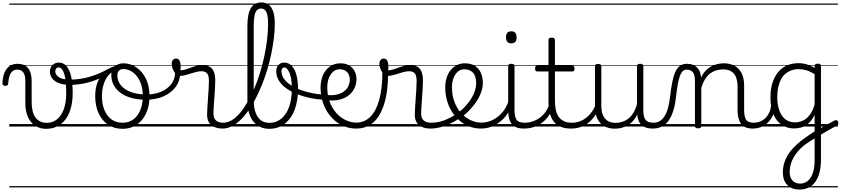

<svg xmlns="http://www.w3.org/2000/svg" viewBox="-76 -1039 6907 1577"><path d="M302 19Q266 19 235 5.5Q204 -8 181 -34.5Q158 -61 145 -101Q132 -141 132 -193V-374Q132 -424 114.5 -445.5Q97 -467 66 -467Q44 -467 28.5 -455.5Q13 -444 3.5 -418.5Q-6 -393 -9 -352Q-9 -343 -15 -338.5Q-21 -334 -33 -334Q-43 -334 -49.5 -338.5Q-56 -343 -56 -355Q-54 -408 -38.5 -443.5Q-23 -479 4 -497Q31 -515 67 -515Q96 -515 117.5 -506.5Q139 -498 154 -480Q169 -462 176.5 -435Q184 -408 184 -370V-204Q184 -160 192 -127Q200 -94 216 -73Q232 -52 255 -41Q278 -30 309 -30Q332 -30 351.5 -36.5Q371 -43 389 -56.5Q407 -70 421.5 -90.5Q436 -111 446.5 -138Q457 -165 462.5 -199Q468 -233 468 -273Q468 -349 460 -395.5Q452 -442 438 -463.5Q424 -485 408 -485Q396 -485 391.5 -495Q387 -505 391 -515Q395 -525 408 -525Q445 -525 470.5 -495.5Q496 -466 508.5 -410Q521 -354 521 -273Q521 -231 515 -193.5Q509 -156 497 -123.5Q485 -91 467 -65Q449 -39 424.5 -20Q400 -1 369.5 9Q339 19 302 19ZM0 490H604V500H0ZM0 -20H604V0H0ZM0 -505H604V-500H0ZM0 -1010H604V-1000H0Z M498 -342Q445 -342 408 -356Q371 -370 352.5 -395.5Q334 -421 334 -452Q334 -472 343 -488.5Q352 -505 368.5 -515Q385 -525 407 -525Q420 -525 424.5 -515Q429 -505 425 -495Q421 -485 407 -485Q391 -485 384.5 -475Q378 -465 378 -452Q378 -425 407.5 -405Q437 -385 499 -385Q538 -385 578 -390.5Q618 -396 657.5 -407.5Q697 -419 735.5 -435Q774 -451 810 -472Q822 -479 828.5 -472.5Q835 -466 835 -455.5Q835 -445 824 -439Q775 -408 721 -386Q667 -364 610.5 -353Q554 -342 498 -342ZM604 490H623V500H604ZM604 -20H623V0H604ZM604 -505H623V-500H604ZM604 -1010H623V-1000H604Z M930 19Q862 19 811 -15.5Q760 -50 733 -110.5Q706 -171 706 -250Q706 -308 722 -354.5Q738 -401 768.5 -435Q799 -469 842 -487Q885 -505 939 -505Q947 -505 949.5 -498Q952 -491 949.5 -483.5Q947 -476 938 -476Q906 -476 878.5 -465.5Q851 -455 829 -435Q807 -415 792 -387Q777 -359 769 -324.5Q761 -290 761 -250Q761 -185 781.5 -135.5Q802 -86 839.5 -58.5Q877 -31 930 -31Q969 -31 1000 -46.5Q1031 -62 1052.5 -91.5Q1074 -121 1085.5 -161.5Q1097 -202 1097 -250Q1097 -321 1073.5 -371Q1050 -421 1013.5 -446.5Q977 -472 938 -472Q926 -472 919.5 -479Q913 -486 913 -495.5Q913 -505 919.5 -512Q926 -519 938 -519Q993 -519 1042 -487Q1091 -455 1121.5 -394.5Q1152 -334 1152 -250Q1152 -202 1142 -161Q1132 -120 1113 -87Q1094 -54 1066.5 -30Q1039 -6 1005 6.5Q971 19 930 19ZM622 490H1223V500H622ZM622 -20H1223V0H622ZM622 -505H1223V-500H622ZM622 -1010H1223V-1000H622Z M1123 -220Q1059 -220 1006 -234Q953 -248 915.5 -275.5Q878 -303 858 -340.5Q838 -378 838 -425Q838 -445 845 -462.5Q852 -480 865.5 -492.5Q879 -505 896.5 -512Q914 -519 937 -519Q949 -519 955.5 -512Q962 -505 962 -495.5Q962 -486 956 -479Q950 -472 937 -472Q914 -472 901 -458Q888 -444 888 -420Q888 -373 917.5 -337.5Q947 -302 1001 -282.5Q1055 -263 1126 -263Q1193 -263 1245.5 -285Q1298 -307 1328.5 -345.5Q1359 -384 1362 -434Q1363 -445 1373.5 -448Q1384 -451 1394.5 -448Q1405 -445 1404 -434Q1402 -371 1365 -322.5Q1328 -274 1266 -247Q1204 -220 1123 -220ZM1223 490H1248V500H1223ZM1223 -20H1248V0H1223ZM1223 -505H1248V-500H1223ZM1223 -1010H1248V-1000H1223Z M1752 17Q1727 17 1704 11Q1681 5 1663 -8.5Q1645 -22 1635 -44Q1625 -66 1625 -97Q1625 -124 1627.5 -159Q1630 -194 1632.5 -232.5Q1635 -271 1637.5 -307Q1640 -343 1640 -374Q1640 -419 1624.5 -436.5Q1609 -454 1578 -454Q1553 -454 1520.5 -444Q1488 -434 1456 -424.5Q1424 -415 1398 -415Q1382 -415 1367.5 -431.5Q1353 -448 1343.5 -471.5Q1334 -495 1334 -514Q1334 -527 1338 -536.5Q1342 -546 1350.5 -552Q1359 -558 1370 -558Q1390 -558 1399 -540Q1408 -522 1408 -497Q1408 -488 1407.5 -479Q1407 -470 1406 -462Q1423 -461 1443.5 -467Q1464 -473 1487.5 -482Q1511 -491 1536 -497.5Q1561 -504 1587 -504Q1623 -504 1646 -491Q1669 -478 1680.5 -449.5Q1692 -421 1692 -376Q1692 -345 1689.5 -308.5Q1687 -272 1684.5 -235Q1682 -198 1679.5 -165Q1677 -132 1677 -108Q1677 -68 1698 -49.5Q1719 -31 1758 -31Q1769 -31 1774 -23.5Q1779 -16 1778.5 -7Q1778 2 1771.5 9.5Q1765 17 1752 17ZM1248 490H1816V500H1248ZM1248 -20H1816V0H1248ZM1248 -505H1816V-500H1248ZM1248 -1010H1816V-1000H1248Z M1752 17Q1740 17 1735 9.5Q1730 2 1731.5 -7Q1733 -16 1739.5 -23.5Q1746 -31 1758 -31Q1794 -31 1829 -52.5Q1864 -74 1896.5 -112.5Q1929 -151 1958.5 -203Q1988 -255 2014 -316Q2040 -377 2060.5 -444Q2081 -511 2095.5 -580Q2110 -649 2118 -716.5Q2126 -784 2126 -845Q2126 -857 2134.5 -863.5Q2143 -870 2153.5 -870Q2164 -870 2172.5 -863.5Q2181 -857 2181 -845Q2181 -789 2173.5 -727Q2166 -665 2153 -601Q2140 -537 2121 -472.5Q2102 -408 2077.5 -347.5Q2053 -287 2025 -232Q1997 -177 1965 -131.5Q1933 -86 1898.5 -53Q1864 -20 1827 -1.5Q1790 17 1752 17ZM1816 490V500ZM1816 -20V0ZM1816 -505V-500ZM1816 -1010V-1000Z M2135 19Q2096 19 2063.5 4.5Q2031 -10 2006.5 -39Q1982 -68 1969 -111.5Q1956 -155 1956 -212V-825Q1956 -924 1984 -971.5Q2012 -1019 2070 -1019Q2107 -1019 2131.5 -1000Q2156 -981 2168.5 -942.5Q2181 -904 2181 -845Q2181 -833 2172.5 -826.5Q2164 -820 2153.5 -820Q2143 -820 2134.5 -826.5Q2126 -833 2126 -845Q2126 -888 2120 -915Q2114 -942 2101.5 -955.5Q2089 -969 2069 -969Q2049 -969 2035 -955.5Q2021 -942 2014.5 -910.5Q2008 -879 2008 -825V-217Q2008 -171 2016.5 -136.5Q2025 -102 2041.5 -78Q2058 -54 2082.5 -42Q2107 -30 2140 -30Q2166 -30 2189.5 -38.5Q2213 -47 2233.5 -63.5Q2254 -80 2270 -103.5Q2286 -127 2297.5 -158Q2309 -189 2315 -227Q2321 -265 2321 -309Q2321 -398 2301.5 -441.5Q2282 -485 2258 -485Q2247 -485 2242.5 -495Q2238 -505 2242 -515Q2246 -525 2258 -525Q2286 -525 2307.5 -509Q2329 -493 2343.5 -464Q2358 -435 2365 -395.5Q2372 -356 2372 -309Q2372 -261 2365 -218Q2358 -175 2344.5 -138.5Q2331 -102 2310.5 -73Q2290 -44 2264 -23.5Q2238 -3 2206 8Q2174 19 2135 19ZM1816 490H2455V500H1816ZM1816 -20H2455V0H1816ZM1816 -505H2455V-500H1816ZM1816 -1010H2455V-1000H1816Z M2576 -220Q2523 -223 2469 -234.5Q2415 -246 2365.5 -265.5Q2316 -285 2277 -312.5Q2238 -340 2215.5 -375.5Q2193 -411 2193 -454Q2193 -487 2211.5 -506Q2230 -525 2258 -525Q2271 -525 2275 -515Q2279 -505 2275 -495Q2271 -485 2258 -485Q2248 -485 2242 -477Q2236 -469 2236 -454Q2236 -420 2256.5 -391.5Q2277 -363 2312.5 -340Q2348 -317 2392.5 -300.5Q2437 -284 2484.5 -274.5Q2532 -265 2576 -262Q2584 -261 2588.5 -254.5Q2593 -248 2594 -239.5Q2595 -231 2590.5 -225Q2586 -219 2576 -220ZM2455 490H2468V500H2455ZM2455 -20H2468V0H2455ZM2455 -505H2468V-500H2455ZM2455 -1010H2468V-1000H2455Z M2586 -262Q2642 -253 2682 -260.5Q2722 -268 2747.5 -287Q2773 -306 2785 -332Q2797 -358 2797 -385Q2797 -425 2774.5 -447.5Q2752 -470 2716 -470Q2704 -470 2698.5 -477.5Q2693 -485 2694 -494.5Q2695 -504 2702 -511.5Q2709 -519 2721 -519Q2754 -519 2779 -508Q2804 -497 2820 -479Q2836 -461 2844 -437.5Q2852 -414 2852 -388Q2852 -354 2838 -320.5Q2824 -287 2793 -260Q2762 -233 2712 -220.5Q2662 -208 2591 -218ZM2467 490H2942V500H2467ZM2467 -20H2942V0H2467ZM2467 -505H2942V-500H2467ZM2467 -1010H2942V-1000H2467Z M2851 17Q2800 17 2755.5 0Q2711 -17 2674.5 -48Q2638 -79 2611.5 -121.5Q2585 -164 2571 -214.5Q2557 -265 2557 -321Q2557 -355 2564.5 -385.5Q2572 -416 2586 -440.5Q2600 -465 2620 -482.5Q2640 -500 2664.5 -509.5Q2689 -519 2717 -519Q2728 -519 2733 -511.5Q2738 -504 2737 -494.5Q2736 -485 2730 -477.5Q2724 -470 2713 -470Q2691 -470 2673 -459.5Q2655 -449 2641.5 -429.5Q2628 -410 2620 -383Q2612 -356 2612 -323Q2612 -257 2632 -203.5Q2652 -150 2686 -111.5Q2720 -73 2763 -52.5Q2806 -32 2851 -32Q2918 -32 2966 -80Q3014 -128 3039.5 -221.5Q3065 -315 3065 -451Q3065 -462 3072 -467Q3079 -472 3088.5 -471.5Q3098 -471 3105 -465Q3112 -459 3112 -449Q3112 -292 3080.5 -188.5Q3049 -85 2991 -34Q2933 17 2851 17ZM2942 490H2955V500H2942ZM2942 -20H2955V0H2942ZM2942 -505H2955V-500H2942ZM2942 -1010H2955V-1000H2942Z M3458 17Q3433 17 3410 11Q3387 5 3369 -8.5Q3351 -22 3341 -44Q3331 -66 3331 -97Q3331 -124 3333.5 -159Q3336 -194 3338.5 -232.5Q3341 -271 3343.5 -307Q3346 -343 3346 -374Q3346 -419 3330.5 -436.5Q3315 -454 3284 -454Q3259 -454 3226.5 -444Q3194 -434 3162 -424.5Q3130 -415 3104 -415Q3088 -415 3073.5 -431.5Q3059 -448 3049.5 -471.5Q3040 -495 3040 -514Q3040 -527 3044 -536.5Q3048 -546 3056.5 -552Q3065 -558 3076 -558Q3096 -558 3105 -540Q3114 -522 3114 -497Q3114 -488 3113.5 -479Q3113 -470 3112 -462Q3129 -461 3149.5 -467Q3170 -473 3193.5 -482Q3217 -491 3242 -497.5Q3267 -504 3293 -504Q3329 -504 3352 -491Q3375 -478 3386.5 -449.5Q3398 -421 3398 -376Q3398 -345 3395.5 -308.5Q3393 -272 3390.5 -235Q3388 -198 3385.5 -165Q3383 -132 3383 -108Q3383 -68 3404 -49.5Q3425 -31 3464 -31Q3475 -31 3480 -23.5Q3485 -16 3484.5 -7Q3484 2 3477.5 9.5Q3471 17 3458 17ZM2954 490H3522V500H2954ZM2954 -20H3522V0H2954ZM2954 -505H3522V-500H2954ZM2954 -1010H3522V-1000H2954Z M3460 17Q3447 17 3441.5 9.5Q3436 2 3437.5 -7Q3439 -16 3446.5 -23.5Q3454 -31 3466 -31Q3522 -31 3576 -52Q3630 -73 3674 -105Q3682 -110 3688.5 -107Q3695 -104 3699.5 -96.5Q3704 -89 3704 -80.5Q3704 -72 3697 -67Q3663 -43 3623 -24Q3583 -5 3541.5 6Q3500 17 3460 17ZM3522 490V500ZM3522 -20V0ZM3522 -505V-500ZM3522 -1010V-1000Z M3677 -106Q3700 -122 3720.5 -140.5Q3741 -159 3758 -180Q3782 -207 3799 -236.5Q3816 -266 3825.5 -295.5Q3835 -325 3835 -355Q3835 -414 3809 -442Q3783 -470 3737 -470Q3727 -470 3721.5 -477.5Q3716 -485 3717 -494.5Q3718 -504 3724 -511.5Q3730 -519 3741 -519Q3794 -519 3827 -496.5Q3860 -474 3875 -437Q3890 -400 3890 -358Q3890 -324 3878.5 -288.5Q3867 -253 3846 -218.5Q3825 -184 3796 -152Q3777 -129 3753.5 -108Q3730 -87 3705 -69ZM3522 490H3966V500H3522ZM3522 -20H3966V0H3522ZM3522 -505H3966V-500H3522ZM3522 -1010H3966V-1000H3522Z M3875 17Q3825 17 3780 0Q3735 -17 3699 -48Q3663 -79 3636 -121.5Q3609 -164 3595 -214.5Q3581 -265 3581 -321Q3581 -364 3592.5 -400.5Q3604 -437 3626 -463.5Q3648 -490 3677 -504.5Q3706 -519 3741 -519Q3752 -519 3757 -511.5Q3762 -504 3761 -494.5Q3760 -485 3754 -477.5Q3748 -470 3737 -470Q3715 -470 3697 -459.5Q3679 -449 3665.5 -429.5Q3652 -410 3644 -383Q3636 -356 3636 -323Q3636 -257 3656 -203.5Q3676 -150 3710.5 -111.5Q3745 -73 3788.5 -52.5Q3832 -32 3878 -32Q3930 -32 3975.5 -56Q4021 -80 4054.5 -121.5Q4088 -163 4102 -216Q4104 -225 4113 -225.5Q4122 -226 4129 -220.5Q4136 -215 4133 -203Q4119 -139 4081 -89.5Q4043 -40 3989.5 -11.5Q3936 17 3875 17ZM3966 490V500ZM3966 -20V0ZM3966 -505V-500ZM3966 -1010V-1000Z M4228 17Q4190 17 4164.5 6.5Q4139 -4 4124.5 -24Q4110 -44 4104 -72.5Q4098 -101 4098 -137V-496Q4098 -506 4104 -510.5Q4110 -515 4123 -515Q4137 -515 4143.5 -510.5Q4150 -506 4150 -496V-137Q4150 -82 4166.5 -56.5Q4183 -31 4234 -31Q4243 -31 4247.5 -23.5Q4252 -16 4251.5 -7Q4251 2 4245.5 9.5Q4240 17 4228 17ZM4124 -683Q4102 -683 4091 -695.5Q4080 -708 4080 -732Q4080 -757 4091 -769.5Q4102 -782 4124 -782Q4145 -782 4156 -769.5Q4167 -757 4167 -732Q4168 -707 4156.5 -695Q4145 -683 4124 -683ZM3966 490H4291V500H3966ZM3966 -20H4291V0H3966ZM3966 -505H4291V-500H3966ZM3966 -1010H4291V-1000H3966Z M4226 17Q4215 17 4209.5 9.5Q4204 2 4204.5 -7Q4205 -16 4212 -23.5Q4219 -31 4232 -31Q4269 -31 4301.5 -42.5Q4334 -54 4360.5 -74Q4387 -94 4406 -121.5Q4425 -149 4435 -182Q4438 -193 4447.5 -192Q4457 -191 4463.5 -184Q4470 -177 4467 -167Q4455 -125 4433 -91.5Q4411 -58 4379.5 -33.5Q4348 -9 4309 4Q4270 17 4226 17ZM4291 490V500ZM4291 -20V0ZM4291 -505V-500ZM4291 -1010V-1000Z M4615 17Q4564 17 4528.5 2Q4493 -13 4471.5 -41.5Q4450 -70 4439.5 -110Q4429 -150 4429 -201V-452H4338Q4327 -452 4323 -458Q4319 -464 4319 -476Q4319 -489 4323 -494.5Q4327 -500 4338 -500H4429V-711Q4429 -721 4435.5 -725.5Q4442 -730 4455 -730Q4468 -730 4475 -725.5Q4482 -721 4482 -711V-500H4623Q4634 -500 4638.5 -494.5Q4643 -489 4643 -476Q4643 -464 4638.5 -458Q4634 -452 4623 -452H4482V-213Q4482 -175 4488 -142Q4494 -109 4509.5 -84.5Q4525 -60 4552 -45.5Q4579 -31 4622 -31Q4632 -31 4637 -23.5Q4642 -16 4641.5 -7Q4641 2 4634.5 9.5Q4628 17 4615 17ZM4291 490H4679V500H4291ZM4291 -20H4679V0H4291ZM4291 -505H4679V-500H4291ZM4291 -1010H4679V-1000H4291Z M4614 17Q4603 17 4597.5 9.5Q4592 2 4592.5 -7Q4593 -16 4600 -23.5Q4607 -31 4620 -31Q4657 -31 4688 -43Q4719 -55 4743 -75Q4767 -95 4785 -120Q4803 -145 4813 -172Q4817 -183 4826 -182.5Q4835 -182 4841 -174.5Q4847 -167 4844 -157Q4833 -124 4813 -93Q4793 -62 4764.5 -37Q4736 -12 4698 2.5Q4660 17 4614 17ZM4679 490V500ZM4679 -20V0ZM4679 -505V-500ZM4679 -1010V-1000Z M4974 18Q4926 18 4889 -1.5Q4852 -21 4831.5 -61.5Q4811 -102 4811 -166V-496Q4811 -505 4817 -509.5Q4823 -514 4836 -514Q4850 -514 4856.5 -509.5Q4863 -505 4863 -496V-171Q4863 -127 4875.5 -95.5Q4888 -64 4914 -47Q4940 -30 4981 -30Q5010 -30 5037 -39Q5064 -48 5087 -66.5Q5110 -85 5128 -115Q5146 -145 5156 -186V-496Q5156 -506 5162.5 -510.5Q5169 -515 5183 -515Q5196 -515 5202 -510.5Q5208 -506 5208 -496V-137Q5208 -78 5226.5 -54.5Q5245 -31 5292 -31Q5302 -31 5306.5 -23.5Q5311 -16 5310.5 -7Q5310 2 5304 9.5Q5298 17 5286 17Q5256 17 5234 10.5Q5212 4 5196.5 -9Q5181 -22 5172 -41.5Q5163 -61 5159 -87L5158 -100Q5143 -66 5121.5 -43Q5100 -20 5075.5 -7Q5051 6 5025 12Q4999 18 4974 18ZM4679 490H5350V500H4679ZM4679 -20H5350V0H4679ZM4679 -505H5350V-500H4679ZM4679 -1010H5350V-1000H4679Z M5285 17Q5276 17 5271.5 9.5Q5267 2 5267.5 -7Q5268 -16 5274 -23.5Q5280 -31 5291 -31Q5322 -31 5344.5 -45.5Q5367 -60 5384 -87.5Q5401 -115 5411.5 -155Q5422 -195 5428 -247Q5436 -318 5446.5 -369Q5457 -420 5472.5 -452Q5488 -484 5510.5 -499.5Q5533 -515 5566 -515Q5575 -515 5579.5 -508Q5584 -501 5583.5 -491.5Q5583 -482 5578 -474.5Q5573 -467 5564 -467Q5546 -467 5533 -455.5Q5520 -444 5510 -419Q5500 -394 5492.5 -354Q5485 -314 5478 -257Q5471 -186 5455.5 -134.5Q5440 -83 5416 -49Q5392 -15 5359.5 1Q5327 17 5285 17ZM5350 490H5450V500H5350ZM5350 -20H5450V0H5350ZM5350 -505H5450V-500H5350ZM5350 -1010H5450V-1000H5350Z M6109 17Q6072 17 6047.5 6.5Q6023 -4 6009 -24Q5995 -44 5988.5 -72.5Q5982 -101 5982 -137V-326Q5982 -371 5970 -403Q5958 -435 5931.5 -452Q5905 -469 5862 -469Q5835 -469 5807.5 -461Q5780 -453 5756.5 -435Q5733 -417 5714.5 -387.5Q5696 -358 5684 -314V-4Q5684 6 5677.5 10.5Q5671 15 5657 15Q5644 15 5638 10.5Q5632 6 5632 -4V-374Q5632 -424 5615 -445.5Q5598 -467 5564 -467Q5553 -467 5547.5 -474.5Q5542 -482 5542.5 -491.5Q5543 -501 5549 -508Q5555 -515 5566 -515Q5594 -515 5614.5 -507Q5635 -499 5649.5 -484.5Q5664 -470 5672 -450Q5680 -430 5682 -405V-401Q5698 -435 5719 -457.5Q5740 -480 5765 -493.5Q5790 -507 5816.5 -513Q5843 -519 5869 -519Q5917 -519 5954.5 -500Q5992 -481 6014 -440.5Q6036 -400 6036 -334V-137Q6036 -82 6051.5 -56.5Q6067 -31 6115 -31Q6124 -31 6129 -23.5Q6134 -16 6133.5 -7Q6133 2 6127 9.5Q6121 17 6109 17ZM5450 490H6171V500H5450ZM5450 -20H6171V0H5450ZM5450 -505H6171V-500H5450ZM5450 -1010H6171V-1000H5450Z M6106 17Q6095 17 6089.5 9.5Q6084 2 6084.5 -7Q6085 -16 6092 -23.5Q6099 -31 6112 -31Q6145 -31 6171.5 -43Q6198 -55 6217 -76Q6236 -97 6246.5 -125Q6257 -153 6258 -186Q6259 -198 6268 -201.5Q6277 -205 6285.5 -201.5Q6294 -198 6293 -186Q6292 -142 6277.5 -104.5Q6263 -67 6238.5 -40Q6214 -13 6180 2Q6146 17 6106 17ZM6171 490V500ZM6171 -20V0ZM6171 -505V-500ZM6171 -1010V-1000Z M6652 21Q6668 12 6684 2.5Q6700 -7 6716.5 -16Q6733 -25 6749 -33.5Q6765 -42 6780 -50Q6790 -54 6797.5 -50.5Q6805 -47 6808.5 -38.5Q6812 -30 6809.5 -21Q6807 -12 6796 -7Q6781 2 6763 11.5Q6745 21 6727 31.5Q6709 42 6690.5 52.5Q6672 63 6656 73ZM6490 518Q6428 518 6391 481Q6354 444 6354 378Q6354 339 6364 304Q6374 269 6392.5 237.5Q6411 206 6439 176.5Q6467 147 6503 118Q6522 104 6540.5 90.5Q6559 77 6578 64.5Q6597 52 6615 40V-95Q6590 -46 6561 -22.5Q6532 1 6502.5 8.5Q6473 16 6445 16Q6390 16 6346 -13Q6302 -42 6277 -99Q6252 -156 6252 -238Q6252 -288 6261.5 -331Q6271 -374 6290 -409Q6309 -444 6336.5 -468.5Q6364 -493 6400.5 -506.5Q6437 -520 6482 -520Q6507 -520 6528 -516Q6549 -512 6570 -503.5Q6591 -495 6615 -481V-497Q6615 -507 6621.5 -511.5Q6628 -516 6642 -516Q6655 -516 6661 -511.5Q6667 -507 6667 -497V271Q6667 332 6655 378Q6643 424 6620 455.5Q6597 487 6564 502.5Q6531 518 6490 518ZM6497 469Q6531 469 6557.5 448Q6584 427 6599.5 384Q6615 341 6615 278V98Q6599 107 6583.5 117Q6568 127 6553 137.5Q6538 148 6523 159Q6496 182 6475.5 206.5Q6455 231 6440.5 257.5Q6426 284 6418 313Q6410 342 6410 374Q6410 403 6420.5 424.5Q6431 446 6450 457.5Q6469 469 6497 469ZM6455 -34Q6487 -34 6517.5 -47.5Q6548 -61 6573.5 -93.5Q6599 -126 6615 -181V-429Q6580 -452 6548 -461.5Q6516 -471 6483 -471Q6451 -471 6423.5 -461Q6396 -451 6374.5 -432.5Q6353 -414 6338.5 -386.5Q6324 -359 6316 -323Q6308 -287 6308 -242Q6308 -181 6324.5 -133.5Q6341 -86 6373.5 -60Q6406 -34 6455 -34ZM6171 490H6806V500H6171ZM6171 -20H6806V0H6171ZM6171 -505H6806V-500H6171ZM6171 -1010H6806V-1000H6171Z"/></svg>

Font: Playwrite ES Deco Guides
Style: Regular
Weight: 400
Designer: Veronika Burian, José Scaglione
Foundry: TypeTogether
Version: Version 1.003